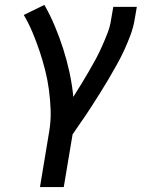

<svg xmlns="http://www.w3.org/2000/svg" viewBox="-20 -548 640 783"><path d="M143 215 181 -14Q188 -57 186.5 -99Q185 -141 179.5 -182Q174 -223 164 -262.5Q154 -302 141 -340.5Q128 -379 112.5 -416Q97 -453 77 -487L161 -528Q185 -486 204 -440.5Q223 -395 238 -348Q253 -301 263.5 -252.5Q274 -204 279 -153Q295 -178 310.5 -203.5Q326 -229 341 -254.5Q356 -280 370 -306Q384 -332 396 -359Q408 -386 418.5 -413Q429 -440 433 -468L442 -520H538L529 -468Q524 -437 512.5 -406Q501 -375 487 -344.5Q473 -314 456.5 -284.5Q440 -255 423 -226Q406 -197 388 -168.5Q370 -140 352 -112Q334 -84 314.5 -56Q295 -28 276 0L240 215Z"/></svg>

Font: Iosevka Etoile Medium
Style: Italic
Weight: 500
Italic angle: -9°
Designer: Belleve Invis
Foundry: Belleve Invis
Version: Version 22.1.2; ttfautohint (v1.8.4)